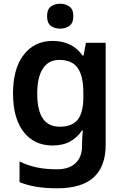

<svg xmlns="http://www.w3.org/2000/svg" viewBox="-20 -772 666 1032"><path d="M263 -552Q317 -552 357.5 -531.5Q398 -511 424 -473H429L442 -542H548V6Q548 122 484 181Q420 240 287 240Q225 240 176 232Q127 224 85 207V96Q128 117 176.5 127.5Q225 138 286 138Q351 138 386 105Q421 72 421 13V-3Q421 -16 422.5 -36.5Q424 -57 425 -71H421Q396 -33 357 -11.5Q318 10 262 10Q164 10 107 -63Q50 -136 50 -270Q50 -403 107.5 -477.5Q165 -552 263 -552ZM298 -450Q241 -450 210.5 -403.5Q180 -357 180 -269Q180 -91 300 -91Q368 -91 398 -129Q428 -167 428 -250V-272Q428 -364 397.5 -407Q367 -450 298 -450ZM304 -752Q332 -752 353 -737Q374 -722 374 -685Q374 -648 353 -633Q332 -618 304 -618Q274 -618 253.5 -633Q233 -648 233 -685Q233 -722 253.5 -737Q274 -752 304 -752Z"/></svg>

Font: Noto Sans Cherokee SemiBold
Style: Regular
Weight: 600
Designer: Monotype Design Team
Foundry: Monotype Imaging Inc.
Version: Version 2.001; ttfautohint (v1.8.4.7-5d5b)